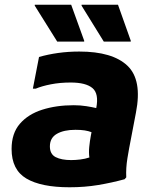

<svg xmlns="http://www.w3.org/2000/svg" viewBox="-20 -780 654 812"><path d="M274 12Q154 12 91.5 -25Q29 -62 29 -150Q29 -216 64 -256.5Q99 -297 158.5 -316Q218 -335 292 -335Q320 -335 345 -331Q370 -327 387 -323Q399 -384 371 -407.5Q343 -431 279 -431Q234 -431 195.5 -423.5Q157 -416 131 -405H119L145 -539Q183 -550 226 -556Q269 -562 315 -562Q456 -562 519 -502Q582 -442 555 -304L534 -194Q526 -154 519 -111.5Q512 -69 514 -30L507 -22Q452 -7 395 2.5Q338 12 274 12ZM191 -161Q191 -128 215.5 -115.5Q240 -103 281 -103Q299 -103 319.5 -105.5Q340 -108 358 -114Q355 -135 357.5 -159.5Q360 -184 364 -205L367 -221Q354 -226 338 -228.5Q322 -231 299 -231Q250 -231 220.5 -214Q191 -197 191 -161ZM222 -604 127 -756V-760H281L336 -608V-604ZM419 -604 325 -756V-760H479L533 -608V-604Z"/></svg>

Font: Kufam
Style: Bold Italic
Weight: 700
Italic angle: -11°
Designer: Artur Schmal
Foundry: Original Type
Version: Version 1.301; ttfautohint (v1.8.3)